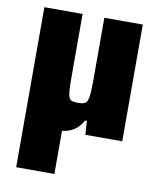

<svg xmlns="http://www.w3.org/2000/svg" viewBox="-80 -573 684 826"><g transform="rotate(10 262.0 -160.5)"><path d="M47 189V-510H214V-237Q214 -199 215.5 -177.5Q217 -156 221.5 -145.5Q226 -135 235.5 -132.5Q245 -130 261 -130Q278 -130 287.5 -133.5Q297 -137 301.5 -149Q306 -161 307.5 -184Q309 -207 309 -246V-510H477V0H316L312 -60H304Q293 -40 277.5 -26Q262 -12 240.5 -5Q219 2 189 2Q171 2 149 -5Q127 -12 107 -28.5Q87 -45 74 -74L231 -30H214V189Z"/></g></svg>

Font: Saira SemiCondensed ExtraBold
Style: Regular
Weight: 800
Width: 4
Designer: Hector Gatti with collaboration of the Omnibus-Type team
Foundry: Omnibus-Type
Version: Version 1.101